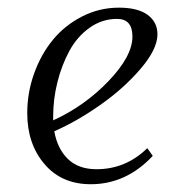

<svg xmlns="http://www.w3.org/2000/svg" viewBox="-20 -472 483 499"><path d="M50.8 -178.2Q50.8 -231 68.6 -280.8Q86.4 -330.6 117.4 -368.4Q148.4 -406.2 193.4 -429.2Q238.3 -452.1 289.1 -452.1Q338.4 -452.1 363.8 -433.3Q389.2 -414.6 389.2 -382.8Q389.2 -344.2 345.2 -293Q301.3 -241.7 240.2 -199Q179.2 -156.2 121.1 -130.9Q128.9 -85.9 156.2 -59.1Q183.6 -32.2 231 -32.2Q306.6 -32.2 362.8 -86.9L377 -66.9Q308.1 6.8 215.8 6.8Q140.1 6.8 95.5 -45.7Q50.8 -98.1 50.8 -178.2ZM118.2 -159.2Q199.7 -196.3 262 -261.2Q324.2 -326.2 324.2 -377Q324.2 -422.9 284.2 -422.9Q245.1 -422.9 212.6 -399.7Q180.2 -376.5 160.2 -339.4Q140.1 -302.2 129.2 -258.3Q118.2 -214.4 118.2 -169.9Z"/></svg>

Font: Dihjauti
Style: Italic
Weight: 400
Italic angle: -9°
Designer: T. Christopher White
Version: Version 3.0.0